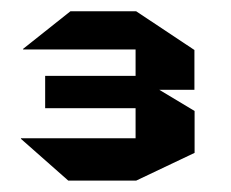

<svg xmlns="http://www.w3.org/2000/svg" viewBox="-20 -778 411 341"><path d="M101.3 -457.2 17.2 -531.4V-532.4H220.8V-457.2ZM60.2 -585.8V-643.2H220.8V-585.8ZM21 -690.2V-691.2L105.1 -758H220.8V-690.2ZM220.8 -618.5V-758H221.8L325.3 -689.2V-618.5ZM220.8 -457.2V-643.2H221.8L325.6 -580.9V-506.5L221.8 -457.2Z"/></svg>

Font: Foldit Thin
Style: Regular
Weight: 100
Designer: Sophia Tai
Foundry: Sophia Tai
Version: Version 1.003